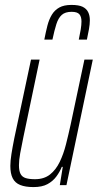

<svg xmlns="http://www.w3.org/2000/svg" viewBox="-20 -752 397 780"><path d="M116 8Q83 8 62 -0.5Q41 -9 31.5 -28Q22 -47 22 -78Q22 -98 26.5 -126.5Q31 -155 38 -190L106 -510H141L75 -195Q67 -157 62 -129Q57 -101 57 -81Q57 -58 63.5 -45.5Q70 -33 84.5 -28.5Q99 -24 122 -24Q159 -24 183 -43Q207 -62 222.5 -94Q238 -126 248 -165.5Q258 -205 267 -246L323 -510H357L250 0H223L235 -74H231Q223 -54 209 -35Q195 -16 173 -4Q151 8 116 8ZM160 -591Q166 -622 172.5 -647.5Q179 -673 190.5 -692Q202 -711 221 -721.5Q240 -732 270 -732Q300 -732 315.5 -724.5Q331 -717 338 -703Q345 -689 345 -670Q345 -654 341.5 -634Q338 -614 333 -591H300Q305 -614 308 -632.5Q311 -651 311 -665Q311 -684 302.5 -694Q294 -704 271 -704Q245 -704 231 -691.5Q217 -679 209 -654Q201 -629 193 -591Z"/></svg>

Font: Saira ExtraCondensed Thin
Style: Italic
Weight: 250
Width: 2
Italic angle: -12°
Designer: Hector Gatti with collaboration of the Omnibus-Type team
Foundry: Omnibus-Type
Version: Version 1.101